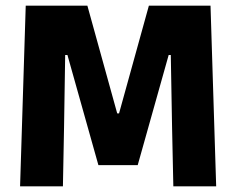

<svg xmlns="http://www.w3.org/2000/svg" viewBox="-20 -659 836 679"><path d="M202.5 0H51L71 -639H289L394.5 -258H401L506.5 -639H724.5L744.5 0H593L588.5 -209.5L584 -464.5H576.5L467 -75H328L218.5 -464.5H210.5L206.5 -209Z"/></svg>

Font: Anek Devanagari
Style: Bold
Weight: 700
Designer: Kailash Malviya (Devanagari) & Yesha Goshar (Latin)
Foundry: Ek Type
Version: Version 1.003